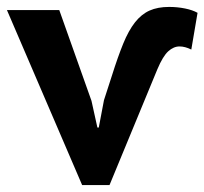

<svg xmlns="http://www.w3.org/2000/svg" viewBox="-27 -529 590 554"><path d="M289 5H210L-7 -500H144L237 -238L254 -161H258L273 -240L296 -311Q313 -365 328.5 -403Q344 -441 362.5 -464.5Q381 -488 404.5 -498.5Q428 -509 461 -509Q485 -509 507 -504.5Q529 -500 543 -492L525 -386Q507 -395 491 -395Q474 -395 458.5 -381Q443 -367 427 -329Z"/></svg>

Font: PT Sans
Style: Bold
Weight: 700
Version: Version 2.003W OFL; ttfautohint (v1.6)